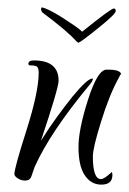

<svg xmlns="http://www.w3.org/2000/svg" viewBox="-20 -488 349 521"><path d="M48 2Q38 2 29 -3.5Q20 -9 19 -15Q19 -32 52 -135Q85 -239 85 -291Q85 -306 78 -308.5Q71 -311 64 -310.5Q57 -310 57 -315Q57 -324 72 -324Q139 -324 139 -269Q139 -249 91 -106Q113 -141 134.5 -170.5Q156 -200 176 -225Q217 -275 231 -275Q231 -275 231.5 -274.5Q232 -274 232 -273Q232 -272 230.5 -268.5Q229 -265 224 -259Q116 -129 74 -35L65 -9Q61 2 48 2ZM255 13Q226 13 209 -14Q193 -39 193 -89Q193 -137 219 -218Q245 -299 269 -299H274Q307 -299 309 -286Q307 -288 304 -280Q290 -255 277.5 -224Q265 -193 254 -157Q232 -87 232 -63Q232 -2 254 -2Q260 -2 271.5 -11Q283 -20 282 -21Q285 -21 285 -13Q285 13 255 13ZM193 -372 188 -375Q165 -402 94 -455L91 -463L93 -468Q108 -466 148 -441Q168 -428 182 -418.5Q196 -409 203 -402Q281 -465 289 -465Q294 -465 294 -458Q294 -450 248 -413Q201 -375 193 -372Z"/></svg>

Font: Qwigley
Style: Regular
Weight: 400
Designer: Robert E. Leuschke
Foundry: Robert E. Leuschke
Version: Version 1.010; ttfautohint (v1.8.3)